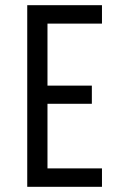

<svg xmlns="http://www.w3.org/2000/svg" viewBox="-20 -720 467 740"><path d="M334 -390V-320H163V-71H373V0H85V-700H373V-629H163V-390Z"/></svg>

Font: Bebas Neue Regular
Style: Regular
Weight: 400
Designer: Ryoichi Tsunekawa & LGV (GE)
Foundry: Free Software Foundation, Inc.
Version: Version 1.003 August 13, 2016